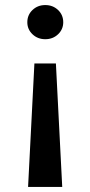

<svg xmlns="http://www.w3.org/2000/svg" viewBox="-20 -500 357 759"><path d="M226 239H91L116 -249H201ZM230 -412Q230 -384 209.5 -364.5Q189 -345 159 -345Q129 -345 108.5 -364.5Q88 -384 88 -412Q88 -441 108.5 -460.5Q129 -480 159 -480Q189 -480 209.5 -460.5Q230 -441 230 -412Z"/></svg>

Font: Renner* Medium
Style: Medium
Weight: 500
Version: Version 003.000 ; ttfautohint (v0.97) -l 8 -r 50 -G 200 -x 1